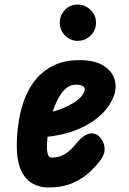

<svg xmlns="http://www.w3.org/2000/svg" viewBox="-20 -816 568 846"><path d="M190.5 10Q157 10 125.2 -6.2Q93.5 -22.5 73.5 -64Q53.5 -105.5 54 -181Q55 -256 70.8 -323Q86.5 -390 119.8 -441.5Q153 -493 205.8 -522.2Q258.5 -551.5 333.5 -551Q399 -550.5 436.8 -526.2Q474.5 -502 485.2 -465Q496 -428 479.5 -387.5Q464.5 -351.5 436.8 -322Q409 -292.5 371 -270Q333 -247.5 287 -233.2Q241 -219 189.5 -213.5Q189 -205.5 188.2 -197.2Q187.5 -189 187 -182Q186.5 -170 187.2 -155.8Q188 -141.5 192.8 -131.5Q197.5 -121.5 207.5 -121.5Q229.5 -121.5 247 -128.2Q264.5 -135 278.2 -145.5Q292 -156 301.8 -167Q311.5 -178 318 -186Q340.5 -214 364.5 -224.2Q388.5 -234.5 413 -218.5Q424 -209.5 432.8 -193Q441.5 -176.5 440.8 -155Q440 -133.5 422 -109Q407 -89 378.8 -61Q350.5 -33 304.8 -11.5Q259 10 190.5 10ZM212.5 -324Q235 -330 257.8 -339.5Q280.5 -349 300.8 -361Q321 -373 334.8 -387.2Q348.5 -401.5 353 -417.5Q356 -429 346 -436Q336 -443 314 -443Q290 -443 270.8 -426.5Q251.5 -410 237 -383Q222.5 -356 212.5 -324ZM322 -636Q290.5 -636 267 -659.2Q243.5 -682.5 243.5 -716Q243.5 -748.5 266 -772.2Q288.5 -796 322 -796Q353.5 -796 378.2 -773.2Q403 -750.5 403 -716Q403 -682.5 379.2 -659.2Q355.5 -636 322 -636Z"/></svg>

Font: Edu NSW ACT Hand Pre
Style: Regular
Weight: 400
Designer: Tina and Corey Anderson, Eben Sorkin, Mirko Velimirovic
Foundry: Sorkin Type Co.
Version: Version 2.000